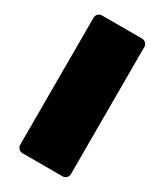

<svg xmlns="http://www.w3.org/2000/svg" viewBox="-178 -772 723 845"><g transform="rotate(30 184.0 -350.0)"><path d="M55 -27V-673Q55 -684 63 -692Q71 -700 82 -700H286Q297 -700 305 -692Q313 -684 313 -673V-27Q313 -16 305 -8Q297 0 286 0H82Q71 0 63 -8Q55 -16 55 -27Z"/></g></svg>

Font: Rubik
Style: Regular
Weight: 900
Designer: Hubert & Fischer
Foundry: Hubert & Fischer
Version: Version 1.100